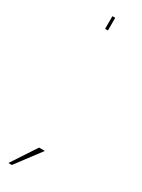

<svg xmlns="http://www.w3.org/2000/svg" viewBox="-181 -630 521 703"><g transform="rotate(30 80.0 -279.0)"><path d="M64.5 -607V-553.5H76.5V-607ZM3.5 49H18L97 -56H72.5Z"/></g></svg>

Font: Anybody SemiExpanded Thin
Style: Regular
Weight: 250
Width: 6
Version: Version 1.113;gftools[0.9.25]